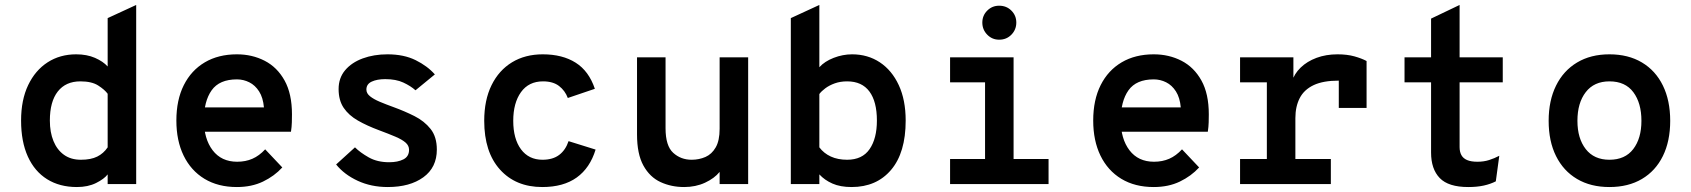

<svg xmlns="http://www.w3.org/2000/svg" viewBox="-20 -742 6816 774"><path d="M290 12Q220.5 12 170 -19.5Q119.5 -51 92.2 -111Q65 -171 65 -256Q65 -339 93.5 -398.8Q122 -458.5 172 -490.8Q222 -523 287 -523Q330 -523 362.8 -508.8Q395.5 -494.5 414 -474V-669L529 -722V0H414V-39Q400 -20.5 367.2 -4.2Q334.5 12 290 12ZM306 -98Q346.5 -98 372 -110.8Q397.5 -123.5 414 -148V-364Q402 -380.5 376 -397.2Q350 -414 304 -414Q245 -414 213 -373.2Q181 -332.5 181 -256Q181 -209 195.5 -173.5Q210 -138 237.8 -118Q265.5 -98 306 -98Z M935 12Q859 12 804.2 -21.2Q749.5 -54.5 720.2 -114.8Q691 -175 691 -256Q691 -339 721 -398.8Q751 -458.5 805.8 -490.8Q860.5 -523 935 -523Q996.5 -523 1047 -497Q1097.5 -471 1127.2 -417.5Q1157 -364 1157 -281Q1157 -267.5 1156.5 -249Q1156 -230.5 1153 -211H779V-309H1044Q1040.5 -348.5 1024.5 -373.5Q1008.5 -398.5 985 -410.2Q961.5 -422 935 -422Q864.5 -422 833.2 -378Q802 -334 802 -258Q802 -182.5 837.2 -136.2Q872.5 -90 936 -90Q970 -90 997.5 -102Q1025 -114 1049 -140L1118 -67Q1086 -32 1040.2 -10Q994.5 12 935 12Z M1543 12Q1476.5 12 1422 -13.2Q1367.5 -38.5 1335 -79L1411 -148Q1432 -127 1466.5 -107.5Q1501 -88 1549 -88Q1583.5 -88 1606.2 -99.5Q1629 -111 1629 -138Q1629 -155 1615 -167.2Q1601 -179.5 1574 -191Q1547 -202.5 1508 -217Q1459.5 -235 1422.8 -256Q1386 -277 1365.5 -307.2Q1345 -337.5 1345 -383Q1345 -427.5 1371.2 -458.8Q1397.5 -490 1442.2 -506.5Q1487 -523 1542 -523Q1608 -523 1655.5 -499.5Q1703 -476 1733 -442L1655 -378Q1635.5 -395.5 1606 -409.2Q1576.5 -423 1533 -423Q1500 -423 1478.5 -413Q1457 -403 1457 -381Q1457 -365.5 1471.8 -353.8Q1486.5 -342 1511.5 -331.5Q1536.5 -321 1567 -310Q1611 -294 1650.8 -274Q1690.5 -254 1715.8 -222.2Q1741 -190.5 1741 -139Q1741 -67 1686.8 -27.5Q1632.5 12 1543 12Z M2166 12Q2059 12 1995.5 -58.5Q1932 -129 1932 -255Q1932 -338.5 1961.5 -398.5Q1991 -458.5 2044 -490.8Q2097 -523 2168 -523Q2247.5 -523 2300.8 -489.2Q2354 -455.5 2378 -384L2269 -347Q2258 -376.5 2233.8 -395.2Q2209.5 -414 2169 -414Q2111.5 -414 2080.2 -370.5Q2049 -327 2049 -255Q2049 -182.5 2080.2 -140.2Q2111.5 -98 2167 -98Q2208.5 -98 2234.2 -117.5Q2260 -137 2272 -173L2381 -139Q2358.5 -65 2305 -26.5Q2251.5 12 2166 12Z M2738 12Q2686 12 2642.8 -8Q2599.5 -28 2573.8 -74.5Q2548 -121 2548 -200V-511H2663V-225Q2663 -154 2693.8 -126Q2724.5 -98 2768 -98Q2798 -98 2823.8 -109.2Q2849.5 -120.5 2865.2 -147.8Q2881 -175 2881 -223V-511H2996V0H2881V-49Q2860 -23 2822.2 -5.5Q2784.5 12 2738 12Z M3413 12Q3367.5 12 3335.8 -2Q3304 -16 3283 -39V0H3168V-669L3283 -722V-471Q3304 -494.5 3340.8 -508.8Q3377.5 -523 3415 -523Q3478 -523 3526.8 -490.8Q3575.5 -458.5 3603.2 -398.8Q3631 -339 3631 -256Q3631 -126.5 3572.2 -57.2Q3513.5 12 3413 12ZM3395 -98Q3456 -98 3485.5 -140.8Q3515 -183.5 3515 -256Q3515 -332.5 3484.8 -373.2Q3454.5 -414 3395 -414Q3367.5 -414 3345.2 -406Q3323 -398 3307.2 -386.2Q3291.5 -374.5 3283 -363V-148Q3301 -124 3329.2 -111Q3357.5 -98 3395 -98Z M3951 0V-511H4066V0ZM3810 0V-101H4207V0ZM3810 -410V-511H4026V-410ZM4007.8 -582Q3979.5 -582 3959.8 -602.2Q3940 -622.5 3940 -651Q3940 -679.5 3959.8 -699.2Q3979.5 -719 4007.8 -719Q4037.5 -719 4057.2 -699.2Q4077 -679.5 4077 -651Q4077 -622.5 4057.2 -602.2Q4037.5 -582 4007.8 -582Z M4631 12Q4555 12 4500.2 -21.2Q4445.5 -54.5 4416.2 -114.8Q4387 -175 4387 -256Q4387 -339 4417 -398.8Q4447 -458.5 4501.8 -490.8Q4556.5 -523 4631 -523Q4692.5 -523 4743 -497Q4793.5 -471 4823.2 -417.5Q4853 -364 4853 -281Q4853 -267.5 4852.5 -249Q4852 -230.5 4849 -211H4475V-309H4740Q4736.5 -348.5 4720.5 -373.5Q4704.5 -398.5 4681 -410.2Q4657.5 -422 4631 -422Q4560.5 -422 4529.2 -378Q4498 -334 4498 -258Q4498 -182.5 4533.2 -136.2Q4568.5 -90 4632 -90Q4666 -90 4693.5 -102Q4721 -114 4745 -140L4814 -67Q4782 -32 4736.2 -10Q4690.5 12 4631 12Z M4979 0V-101H5087V-410H4979V-511H5194V-398L5188 -413Q5197.5 -444.5 5223.2 -469.5Q5249 -494.5 5287.2 -508.8Q5325.5 -523 5372 -523Q5410.5 -523 5440 -514.8Q5469.5 -506.5 5489 -496V-307H5377V-462L5426 -412Q5411 -414.5 5398.2 -415.8Q5385.5 -417 5377 -417Q5314 -417 5275.5 -398.8Q5237 -380.5 5219.5 -346.5Q5202 -312.5 5202 -266V-101H5345V0Z M5899 12Q5819 12 5784 -24.2Q5749 -60.5 5749 -127V-410H5642V-511H5749V-667L5864 -722V-511H6038V-410H5864V-149Q5864 -130 5871.2 -116.8Q5878.5 -103.5 5894.2 -96.8Q5910 -90 5936 -90Q5961.5 -90 5982.8 -96.8Q6004 -103.5 6024 -114L6010 -11Q5988.5 0 5961.5 6Q5934.5 12 5899 12Z M6468 12Q6392.5 12 6337.5 -20.5Q6282.5 -53 6252.8 -112.8Q6223 -172.5 6223 -255Q6223 -336.5 6252.8 -396.8Q6282.5 -457 6337.5 -490Q6392.5 -523 6468 -523Q6544 -523 6599 -490.2Q6654 -457.5 6683.5 -397.2Q6713 -337 6713 -255Q6713 -173 6683.5 -113Q6654 -53 6599 -20.5Q6544 12 6468 12ZM6468 -98Q6531 -98 6564 -141Q6597 -184 6597 -255Q6597 -326.5 6564.5 -370.2Q6532 -414 6468 -414Q6406 -414 6372.5 -370.5Q6339 -327 6339 -255Q6339 -184 6372.5 -141Q6406 -98 6468 -98Z"/></svg>

Font: Overpass Mono Light
Style: Regular
Weight: 300
Monospace: yes
Designer: Delve Withrington, Dave Bailey
Foundry: Delve Fonts LLC
Version: Version 4.000